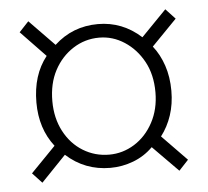

<svg xmlns="http://www.w3.org/2000/svg" viewBox="-41 -646 611 564"><g transform="rotate(-5 264.0 -364.0)"><path d="M62 -126 34 -156 107 -231Q65 -285 65 -362Q65 -443 107 -496L34 -572L62 -602L136 -526Q190 -576 265 -576Q337 -576 392 -526L466 -602L494 -572L420 -496Q440 -471 451.5 -437Q463 -403 463 -362Q463 -323 452 -290Q441 -257 421 -231L494 -156L466 -126L391 -202Q366 -177 333 -164.5Q300 -152 265 -152Q190 -152 135 -202ZM265 -191Q305 -191 339.5 -212.5Q374 -234 395 -273Q416 -312 416 -362Q416 -414 395 -452.5Q374 -491 339.5 -513.5Q305 -536 265 -536Q223 -536 188 -513.5Q153 -491 132.5 -452.5Q112 -414 112 -362Q112 -312 132.5 -273Q153 -234 188 -212.5Q223 -191 265 -191Z"/></g></svg>

Font: Noto Sans KR ExtraLight
Style: Regular
Weight: 250
Designer: Ryoko NISHIZUKA  (kana, bopomofo & ideographs); Paul D. Hunt (Latin, Greek & Cyrillic); Sandoll Communications , Soo-you
Foundry: Adobe
Version: Version 2.004-H2;hotconv 1.0.118;makeotfexe 2.5.65603